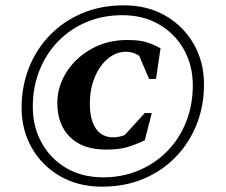

<svg xmlns="http://www.w3.org/2000/svg" viewBox="-20 -690 846 720"><path d="M362 10Q274 10 206 -29Q138 -68 99.5 -135Q61 -202 61 -286Q61 -365 88 -434.5Q115 -504 166 -557Q217 -610 287.5 -640Q358 -670 445 -670Q533 -670 600.5 -631Q668 -592 706.5 -525Q745 -458 745 -373Q745 -294 718 -225Q691 -156 640.5 -103Q590 -50 519.5 -20Q449 10 362 10ZM367 -25Q439 -25 500.5 -51Q562 -77 607.5 -123.5Q653 -170 678 -233Q703 -296 703 -370Q703 -445 669.5 -504.5Q636 -564 576.5 -598.5Q517 -633 439 -633Q366 -633 305 -607.5Q244 -582 198.5 -535.5Q153 -489 128 -426Q103 -363 103 -289Q103 -214 136.5 -154Q170 -94 229 -59.5Q288 -25 367 -25ZM378 -129Q290 -129 242.5 -176Q195 -223 195 -304Q195 -365 229 -419Q263 -473 322.5 -506.5Q382 -540 458 -540Q504 -540 530 -531.5Q556 -523 582 -509L565 -394H539L502 -481Q478 -496 454 -496Q416 -496 385 -470.5Q354 -445 335.5 -401Q317 -357 317 -301Q317 -241 339.5 -208Q362 -175 405 -175Q417 -175 427.5 -177.5Q438 -180 447 -183L523 -266H549L523 -164Q490 -148 458 -138.5Q426 -129 378 -129Z"/></svg>

Font: Spectral ExtraBold
Style: Italic
Weight: 800
Italic angle: -10°
Designer: Jean-Baptiste Levee
Foundry: Production Type
Version: Version 2.001